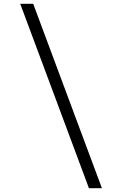

<svg xmlns="http://www.w3.org/2000/svg" viewBox="-20 -843 640 1006"><path d="M446 143 86 -823H154L514 143Z"/></svg>

Font: Iosevka SS04 Light Extended
Style: Regular
Weight: 300
Width: 7
Monospace: yes
Designer: Belleve Invis
Foundry: Belleve Invis
Version: Version 19.0.0; ttfautohint (v1.8.4)